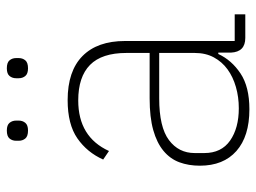

<svg xmlns="http://www.w3.org/2000/svg" viewBox="-114 -624 750 562"><g transform="rotate(-90 261.0 -343.0)"><path d="M431 0Q390 0 388 -42V-79H384Q366 -40 327 -14Q288 12 222 12Q143 12 100 -26Q57 -64 57 -133Q57 -166 67 -193Q77 -220 100.5 -239.5Q124 -259 161.5 -269.5Q199 -280 254 -280H387V-348Q387 -420 352 -454.5Q317 -489 248 -489Q141 -489 100 -399L75 -416Q96 -463 137 -491.5Q178 -520 249 -520Q334 -520 378 -476.5Q422 -433 422 -352V-31H500V0ZM225 -19Q258 -19 287.5 -27.5Q317 -36 339 -52Q361 -68 374 -92Q387 -116 387 -148V-252H254Q170 -252 132 -223.5Q94 -195 94 -148V-120Q94 -70 130.5 -44.5Q167 -19 225 -19ZM160 -636Q143 -636 136.5 -644Q130 -652 130 -663V-671Q130 -682 136.5 -690Q143 -698 160 -698Q176 -698 182.5 -690Q189 -682 189 -671V-663Q189 -652 182.5 -644Q176 -636 160 -636ZM342 -636Q326 -636 319.5 -644Q313 -652 313 -663V-671Q313 -682 319.5 -690Q326 -698 342 -698Q359 -698 365.5 -690Q372 -682 372 -671V-663Q372 -652 365.5 -644Q359 -636 342 -636Z"/></g></svg>

Font: IBM Plex Sans Thai Looped ExtraLight
Style: Regular
Weight: 200
Designer: Mike Abbink, Paul van der Laan, Pieter van Rosmalen, Ben Mitchell, Mark Frömberg
Foundry: Bold Monday
Version: Version 1.0